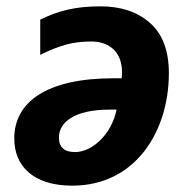

<svg xmlns="http://www.w3.org/2000/svg" viewBox="-20 -576 597 606"><path d="M208 10C408 10 513 -162 513 -345C513 -416 493 -469 453 -504C413 -539 361 -556 297 -556C218 -556 164 -542 107 -514V-403C171 -434 211 -445 268 -445C329 -445 365 -408 365 -349C365 -342 365 -337 364 -329H339C127 -329 25 -254 25 -139C25 -52 85 10 208 10ZM217 -96C183 -96 166 -111 166 -142C166 -189 213 -230 326 -230H348C332 -151 270 -96 217 -96Z"/></svg>

Font: BC Sans
Style: Bold Italic
Weight: 700
Italic angle: -12°
Designer: Monotype Design Team
Province of B.C.
Foundry: Monotype Imaging Inc.
Version: Version 2.000;GOOG;noto-source:20170915:90ef993387c0